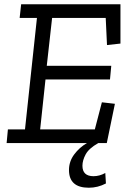

<svg xmlns="http://www.w3.org/2000/svg" viewBox="-20 -670 612 899"><path d="M480 0H440Q396 25 381 53Q366 81 366 106Q366 155 418 155Q446 155 473 140L476 189Q438 209 396 209Q303 209 303 126Q303 86 327.5 53Q352 20 387 0H11L17 -64H97L153 -586H72L79 -650H544V-466L481 -459L475 -586H224L199 -362H501L495 -298H193L168 -64H424L457 -191L518 -184Z"/></svg>

Font: Zilla Slab
Style: Italic
Weight: 400
Italic angle: -6°
Designer: Typotheque.com
Foundry: Typotheque type foundry
Version: Version 1.1; 2017; ttfautohint (v1.6)